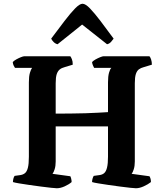

<svg xmlns="http://www.w3.org/2000/svg" viewBox="-20 -1004 878 1024"><path d="M283 0Q276 0 252.5 -2.5Q229 -5 198.5 -9Q168 -13 136.5 -17.5Q105 -22 81.5 -26Q58 -30 49 -33Q49 -42 51.5 -51.5Q54 -61 58 -66L87 -70Q102 -72 112.5 -80Q123 -88 128.5 -108.5Q134 -129 134 -168V-565Q134 -597 139.5 -615.5Q145 -634 151 -642H60Q57 -646 53 -654Q49 -662 48 -673Q54 -680 66.5 -687Q79 -694 91.5 -699Q104 -704 110 -704H355Q359 -699 363.5 -688Q368 -677 368 -659L325 -646Q309 -642 298.5 -633.5Q288 -625 282.5 -608.5Q277 -592 277 -560V-398Q316 -398 356.5 -398.5Q397 -399 435.5 -400Q474 -401 505 -403Q536 -405 556 -406V-565Q556 -597 561.5 -616.5Q567 -636 574 -642H482Q480 -646 476 -654.5Q472 -663 471 -673Q477 -680 489.5 -687Q502 -694 514.5 -699Q527 -704 532 -704H777Q782 -699 786 -686.5Q790 -674 790 -659L747 -646Q731 -642 720.5 -634Q710 -626 704.5 -609Q699 -592 699 -560V-143Q699 -119 693.5 -101.5Q688 -84 682 -77L777 -64Q779 -62 782 -53.5Q785 -45 785 -33Q770 -21 747 -10.5Q724 0 705 0Q698 0 674.5 -2.5Q651 -5 620.5 -9Q590 -13 559 -17.5Q528 -22 504 -26Q480 -30 471 -33Q471 -43 474 -52.5Q477 -62 480 -66L509 -70Q526 -72 536 -81Q546 -90 551 -111Q556 -132 556 -168V-330H277V-143Q277 -119 271.5 -101.5Q266 -84 260 -77L355 -64Q357 -61 359.5 -51.5Q362 -42 362 -33Q347 -20 324.5 -10Q302 0 283 0ZM287 -768Q275 -771 266 -780Q257 -789 253 -798Q292 -850 324 -892Q356 -934 380.5 -959Q405 -984 420 -984Q436 -984 460 -959Q484 -934 516 -892Q548 -850 586 -798Q582 -792 573 -781.5Q564 -771 551 -768L418 -873Z"/></svg>

Font: Texturina 12pt
Style: Bold
Weight: 700
Designer: Guillermo Torres Carreño
Foundry: Omnibus-Type
Version: Version 1.002